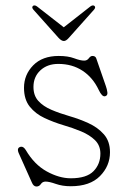

<svg xmlns="http://www.w3.org/2000/svg" viewBox="-20 -674 468 700"><path d="M192.5 -441Q152.5 -441 127.2 -417.5Q102 -394 102 -357Q102 -325.5 119.8 -306Q137.5 -286.5 167.2 -273.8Q197 -261 233.5 -250.5Q268.5 -240.5 302.5 -225Q336.5 -209.5 358.8 -184.2Q381 -159 381 -119Q381 -69 344.5 -32Q308 5 238 5Q207.5 5 183.5 -3.5Q159.5 -12 146 -12Q135 -12 129 -3Q123 6 113 6Q102 6 96 -9L49 -114Q39 -135.5 56 -139Q65.5 -140.5 74 -127Q105 -74 150.5 -49Q196 -24 238 -24Q295.5 -24 320.8 -49.8Q346 -75.5 346 -114Q346 -143.5 326.5 -162.8Q307 -182 275.8 -195Q244.5 -208 210 -218Q175 -228.5 142.2 -243.8Q109.5 -259 88.5 -285.2Q67.5 -311.5 67.5 -354Q67.5 -401.5 101 -435.8Q134.5 -470 194 -470Q228 -470 250.5 -461.5Q273 -453 287 -453Q297.5 -453 303.8 -461.5Q310 -470 317 -470Q328 -470 331 -461L366 -360Q370 -349 371.5 -337.2Q373 -325.5 363 -323Q352 -320.5 340 -346Q318.5 -391.5 280.8 -416.2Q243 -441 192.5 -441ZM231 -536Q221 -524.5 213 -524.5Q204 -524.5 193.5 -536L101.5 -639Q94 -648 101 -653Q106.5 -656.5 115 -650.5L212.5 -574.5L309.5 -650.5Q318 -656.5 323.5 -653Q330.5 -648 323 -639Z"/></svg>

Font: Fraunces 9pt S100 Thin
Style: Regular
Weight: 100
Version: Version 1.000; ttfautohint (v1.8.3)